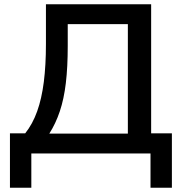

<svg xmlns="http://www.w3.org/2000/svg" viewBox="-20 -725 865 907"><path d="M27 162V-95H99Q134 -139 155.5 -199Q177 -259 187 -338Q197 -417 197 -517V-705H694V-95H792V162H691V0H128V162ZM213 -94H584V-611H300V-508Q300 -408 291 -332.5Q282 -257 262.5 -199Q243 -141 213 -94Z"/></svg>

Font: Nunito Sans 8pt SemiBold
Style: Regular
Weight: 600
Version: Version 3.101;gftools[0.9.27]